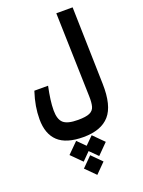

<svg xmlns="http://www.w3.org/2000/svg" viewBox="-205 -784 996 1335"><g transform="rotate(-20 293.0 -116.5)"><path d="M273.9 180.2Q147.5 180.2 87.6 124.3Q27.8 68.4 27.8 -40.5Q27.8 -88.4 35.9 -136.2Q43.9 -184.1 62 -239.7H163.6Q152.8 -188.5 147 -145.3Q141.1 -102.1 141.1 -64.5Q141.1 1 170.9 28.1Q200.7 55.2 278.8 55.2Q337.4 55.2 365.2 42.7Q393.1 30.3 400.9 2Q408.7 -26.4 407.2 -73.7L389.6 -693.4H510.3L524.9 -122.1Q529.3 39.1 467.3 109.6Q405.3 180.2 273.9 180.2ZM330.6 187.5 407.2 264.2 330.6 341.3 272.9 283.7 215.8 341.3 138.7 264.2 215.8 187.5 272.9 244.6ZM273.4 314.5 345.7 387.2 273.4 460 200.7 387.2Z"/></g></svg>

Font: Cascadia Code SemiBold
Style: Regular
Weight: 600
Monospace: yes
Designer: Aaron Bell
Foundry: Saja Typeworks
Version: Version 2404.023; ttfautohint (v1.8.4)